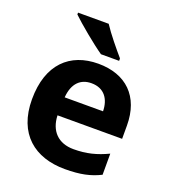

<svg xmlns="http://www.w3.org/2000/svg" viewBox="-141 -869 872 983"><g transform="rotate(20 295.5 -378.0)"><path d="M282 -766H115V-756C153 -719 247 -641 298 -606H397V-619C365 -656 311 -721 282 -766ZM303 -556C149 -556 45 -460 45 -269C45 -80 161 10 325 10C409 10 463 -2 517 -29V-144C456 -115 402 -101 332 -101C248 -101 199 -152 196 -236H548V-308C548 -467 454 -556 303 -556ZM304 -450C374 -450 407 -401 408 -335H199C205 -414 246 -450 304 -450Z"/></g></svg>

Font: Noto Sans Adlam
Style: Bold
Weight: 700
Designer: Mark Jamra, Neil Patel
Foundry: JamraPatel LLC
Version: Version 3.001